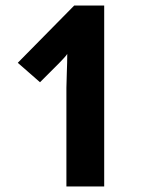

<svg xmlns="http://www.w3.org/2000/svg" viewBox="-20 -671 510 691"><path d="M355 0H219V-355Q219 -374 220.5 -410.5Q222 -447 222 -477Q220 -473 210 -462Q200 -451 192 -443L124 -375L44 -445L247 -651H355Z"/></svg>

Font: Noto Sans Telugu ExtraCondensed
Style: Bold
Weight: 700
Width: 2
Designer: Jelle Bosma - Monotype Design Team
Foundry: Monotype Imaging Inc.
Version: Version 2.005; ttfautohint (v1.8.4.7-5d5b)